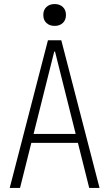

<svg xmlns="http://www.w3.org/2000/svg" viewBox="-20 -929 540 949"><path d="M28 0 217 -730H283L472 0H421L252 -674H248L79 0ZM114 -223V-267H386V-223ZM250 -801Q225 -801 209.5 -815.5Q194 -830 194 -855Q194 -880 209.5 -894.5Q225 -909 250 -909Q275 -909 290.5 -894.5Q306 -880 306 -855Q306 -830 290.5 -815.5Q275 -801 250 -801Z"/></svg>

Font: M PLUS Code Latin Light
Style: Regular
Weight: 300
Designer: Coji Morishita
Foundry: UNDERFOREST DESIGN
Version: Version 1.002; ttfautohint (v1.8.3)